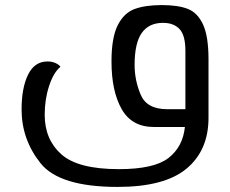

<svg xmlns="http://www.w3.org/2000/svg" viewBox="-20 -500 906 756"><path d="M801 -266V-36Q801 92 714.5 164Q628 236 443 236Q214 236 139.5 142.5Q65 49 65 -69Q65 -154 90.5 -206Q116 -258 167 -258Q185 -258 199 -251.5Q213 -245 218 -237Q191 -215 173.5 -162Q156 -109 156 -48Q156 49 221.5 107.5Q287 166 448 166Q587 166 643.5 122Q700 78 708 0H586Q499 0 459 -70.5Q419 -141 419 -258Q419 -352 443.5 -400.5Q468 -449 510 -464.5Q552 -480 617 -480Q681 -480 719.5 -465Q758 -450 779.5 -403.5Q801 -357 801 -266ZM639 -70H710V-300Q710 -361 687 -385.5Q664 -410 622 -410Q566 -410 538 -370Q510 -330 510 -244Q510 -184 534 -127Q558 -70 639 -70Z"/></svg>

Font: El Messiri
Style: Regular
Weight: 400
Designer: Mohamed Gaber
Foundry: Kief Type Foundry
Version: Version 2.006